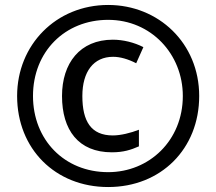

<svg xmlns="http://www.w3.org/2000/svg" viewBox="-20 -744 872 774"><path d="M416 10C629 10 783 -144 783 -357C783 -570 619 -724 416 -724C206 -724 49 -563 49 -357C49 -144 203 10 416 10ZM416 -50C239 -50 113 -181 113 -357C113 -536 242 -664 416 -664C589 -664 717 -526 717 -357C717 -178 582 -50 416 -50ZM431 -130C478 -130 508 -140 540 -154V-221C507 -208 466 -198 435 -198C347 -198 312 -255 312 -357C312 -455 357 -515 436 -515C464 -515 496 -506 529 -489L558 -554C521 -573 476 -584 435 -584C302 -584 230 -489 230 -357C230 -220 296 -130 431 -130Z"/></svg>

Font: Noto Sans Balinese SemiBold
Style: Regular
Weight: 600
Designer: Aditya Bayu, David Williams
Foundry: David Williams
Version: Version 2.005